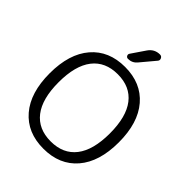

<svg xmlns="http://www.w3.org/2000/svg" viewBox="-266 -1096 1245 1245"><g transform="rotate(45 357.0 -473.5)"><path d="M531.5 -595Q471 -673 357 -673Q243 -673 182.5 -595Q122 -517 122 -365Q122 -213 182.5 -135Q243 -57 357 -57Q471 -57 531.5 -135Q592 -213 592 -365Q592 -517 531.5 -595ZM589.5 -88.5Q505 10 357 10Q209 10 124.5 -88.5Q40 -187 40 -365Q40 -543 124.5 -641.5Q209 -740 357 -740Q505 -740 589.5 -641.5Q674 -543 674 -365Q674 -187 589.5 -88.5ZM381 -915Q410 -957 460 -957Q475 -957 481.5 -943Q488 -929 478 -918L395 -819Q371 -790 333 -790Q321 -790 315.5 -800.5Q310 -811 317 -821Z"/></g></svg>

Font: Rounded Mplus 1c
Style: Regular
Weight: 400
Version: Version 1.059.20150529